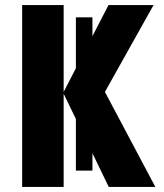

<svg xmlns="http://www.w3.org/2000/svg" viewBox="-20 -734 643 754"><path d="M343 -64H278V-666H343ZM590 0H407L230 -366V0H67V-714H230V-373L406 -714H583L392 -373Z"/></svg>

Font: Noto Sans Display SemiCondensed Extra
Style: Regular
Weight: 800
Width: 4
Designer: Monotype Design Team
Foundry: Monotype Imaging Inc.
Version: Version 1.900